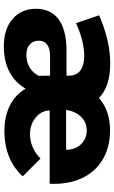

<svg xmlns="http://www.w3.org/2000/svg" viewBox="184 -772 597 1005"><g transform="rotate(90 482.5 -269.5)"><path d="M682 -128Q717 -128 750 -142Q783 -156 810 -183L903 -90Q861 -43 800.5 -18.5Q740 6 666 6Q590 6 533 -22.5Q476 -51 444 -105Q412 -50 356 -20.5Q300 9 223 9Q132 9 79 -37Q26 -83 26 -159Q26 -236 79.5 -276.5Q133 -317 234 -319H376V-338Q374 -374 347 -393Q320 -412 272 -412Q236 -412 191.5 -401Q147 -390 101 -369L60 -490Q194 -548 313 -548Q432 -548 493 -489Q559 -547 662 -547Q751 -547 816 -508Q881 -469 913.5 -397.5Q946 -326 942 -231H558L559 -221Q564 -181 599.5 -154.5Q635 -128 682 -128ZM663 -425Q620 -425 591.5 -395.5Q563 -366 555 -317H764Q764 -364 735.5 -394.5Q707 -425 663 -425ZM193 -174Q193 -144 213 -126.5Q233 -109 267 -109Q303 -109 331 -125Q359 -141 377 -173L376 -233H271Q233 -233 213 -217.5Q193 -202 193 -174Z"/></g></svg>

Font: Gontserrat
Style: Bold
Weight: 700
Designer: Julieta Ulanovsky
Foundry: Julieta Ulanovsky
Version: Version 6.001